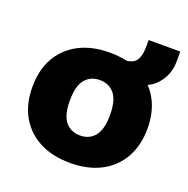

<svg xmlns="http://www.w3.org/2000/svg" viewBox="-117 -744 851 867"><g transform="rotate(20 308.5 -310.5)"><path d="M309 11Q224 11 162 -21Q100 -53 66 -112.5Q32 -172 32 -254Q32 -337 66 -396Q100 -455 162 -487Q224 -519 309 -519Q393 -519 455 -487Q517 -455 551 -395.5Q585 -336 585 -254Q585 -173 551 -113Q517 -53 455 -21Q393 11 309 11ZM309 -121Q353 -121 379 -152.5Q405 -184 405 -254Q405 -324 379 -355.5Q353 -387 309 -387Q264 -387 238 -355.5Q212 -324 212 -254Q212 -184 238 -152.5Q264 -121 309 -121ZM476 -428 369 -493V-508Q396 -509 414.5 -515.5Q433 -522 443 -543Q453 -564 453 -605V-632H605V-584Q605 -544 588.5 -510.5Q572 -477 543.5 -455Q515 -433 476 -428Z"/></g></svg>

Font: Mulish ExtraLight Black
Style: Regular
Weight: 900
Version: Version 3.603